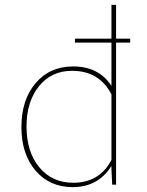

<svg xmlns="http://www.w3.org/2000/svg" viewBox="-20 -759 604 789"><path d="M279 10Q184 10 126 -58Q68 -126 68 -237Q68 -349 126.5 -417.5Q185 -486 281 -486Q386 -486 438 -406V-584H288V-600H438V-739H457V-600H515V-584H457V0H441L438 -64V-77Q383 10 279 10ZM89 -239Q89 -135 141.5 -71.5Q194 -8 281 -8Q389 -8 438 -102V-371Q388 -468 276 -468Q191 -468 140 -404.5Q89 -341 89 -239Z"/></svg>

Font: Cantarell Thin
Style: Regular
Weight: 100
Designer: Dave Crossland, Nikolaus Waxweiler, Florian Fecher, Jacques Le Bailly, Eben Sorkin, Alexei Vanyashin, Alexios Zavras, Em
Version: Version 0.303